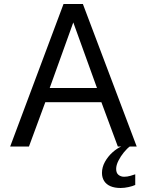

<svg xmlns="http://www.w3.org/2000/svg" viewBox="-20 -731 733 958"><path d="M30.8 0 296.9 -710.9H393.6L662.1 0H567.9L485.8 -221.2H206.1L124.5 0ZM228 -292H463.9L345.7 -619.1ZM582 207Q551.8 207 531 198Q510.3 189 499.5 171.9Q488.8 154.8 488.8 131.8Q488.8 103.5 503.4 76.9Q518.1 50.3 541 29.5Q564 8.8 588.4 -1.5H629.4Q614.3 9.3 598.1 29.1Q582 48.8 570.8 71Q559.6 93.3 559.6 111.8Q559.6 132.3 571.3 141.6Q583 150.9 599.6 150.9Q615.2 150.9 631.1 146.2Q647 141.6 654.8 138.7V191.9Q642.1 197.8 621.3 202.4Q600.6 207 582 207Z"/></svg>

Font: Comme
Style: Regular
Weight: 400
Designer: Vernon Adams
Foundry: Vernon Adams
Version: Version 1.000;gftools[0.9.27]